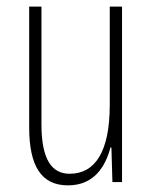

<svg xmlns="http://www.w3.org/2000/svg" viewBox="-20 -549 458 579"><path d="M348 -529H311V-233C311 -90 266 -25 190 -25C135 -25 105 -70 105 -174V-529H68V-165C68 -49 104 10 185 10C264 10 298 -47 313 -104H316L319 0H348Z"/></svg>

Font: Noto Sans Sinhala ExtraCondensed ExtraLight
Style: Regular
Weight: 200
Width: 2
Designer: Jelle Bosma - Monotype Design Team
Foundry: Monotype Imaging Inc.
Version: Version 2.006